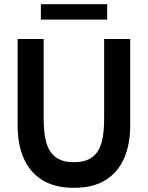

<svg xmlns="http://www.w3.org/2000/svg" viewBox="-20 -887 709 921"><path d="M334.5 14Q243 14 183 -23.2Q123 -60.5 93.8 -127.5Q64.5 -194.5 64.5 -285V-700H189.5V-318Q189.5 -272 195.5 -233.5Q201.5 -195 217 -167.2Q232.5 -139.5 261 -124.2Q289.5 -109 334.5 -109Q380 -109 408.5 -124.2Q437 -139.5 452.5 -167.2Q468 -195 473.8 -233.5Q479.5 -272 479.5 -318V-700H604.5V-285Q604.5 -194.5 575.2 -127.5Q546 -60.5 486.2 -23.2Q426.5 14 334.5 14ZM176 -793V-867H494V-793Z"/></svg>

Font: Cabin
Style: Bold
Weight: 700
Width: 4
Designer: Pablo Impallari
Foundry: Pablo Impallari. http://www.impallari.com Igino Marini. http://www.ikern.com
Version: Version 3.001